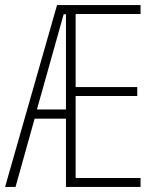

<svg xmlns="http://www.w3.org/2000/svg" viewBox="-20 -827 619 754"><path d="M532 -93V-128H277V-450H519V-485H277V-772H532V-807H204L0 -93H41L116 -361H239V-93ZM125 -397 230 -771H239V-397Z"/></svg>

Font: Noto Sans Kannada UI ExtraCondensed ExtraLight
Style: Regular
Weight: 200
Width: 2
Designer: Jelle Bosma - Monotype Design Team
Foundry: Monotype Imaging Inc.
Version: Version 2.005